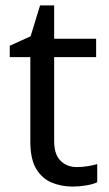

<svg xmlns="http://www.w3.org/2000/svg" viewBox="-20 -679 401 709"><path d="M264 -62Q284 -62 305 -65.5Q326 -69 339 -73V-6Q325 1 299 5.5Q273 10 249 10Q207 10 171.5 -4.5Q136 -19 114 -55Q92 -91 92 -156V-468H16V-510L93 -545L128 -659H180V-536H335V-468H180V-158Q180 -109 203.5 -85.5Q227 -62 264 -62Z"/></svg>

Font: Noto Sans Manichaean
Style: Regular
Weight: 400
Designer: Monotype Design Team
Foundry: Monotype Imaging Inc.
Version: Version 2.005; ttfautohint (v1.8.4.7-5d5b)